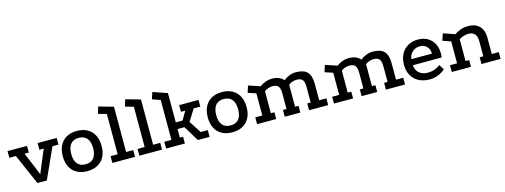

<svg xmlns="http://www.w3.org/2000/svg" viewBox="-15 -1419 5766 2191"><g transform="rotate(-15 2868.0 -323.5)"><path d="M3 -440H234V-361H183L260 -178L296 -88L333 -178L410 -361H359V-440H584V-361H513L350 0H239L81 -361H4Z M825 -458Q897 -458 948.5 -429.5Q1000 -401 1028 -347.5Q1056 -294 1056 -219Q1056 -108 994 -45.5Q932 17 825 17Q755 17 703.5 -11Q652 -39 624.5 -92.5Q597 -146 597 -219Q597 -294 624.5 -347.5Q652 -401 703.5 -429.5Q755 -458 825 -458ZM825 -376Q762 -376 729.5 -335.5Q697 -295 697 -219Q697 -144 729.5 -104Q762 -64 825 -64Q891 -64 923.5 -104Q956 -144 956 -219Q956 -295 923.5 -335.5Q891 -376 825 -376Z M1124 0V-80H1208V-556L1110 -583L1134 -664L1308 -615V-80H1392V0Z M1443 0V-80H1527V-556L1429 -583L1453 -664L1627 -615V-80H1711V0Z M1774 -664 1943 -606V-260H2023L2082 -361H2031V-440H2260V-361H2181L2096 -224L2189 -80H2273V0H2135L2024 -181H1943V-80H1981V0H1759V-80H1843V-551L1748 -584Z M2538 -458Q2610 -458 2661.5 -429.5Q2713 -401 2741 -347.5Q2769 -294 2769 -219Q2769 -108 2707 -45.5Q2645 17 2538 17Q2468 17 2416.5 -11Q2365 -39 2337.5 -92.5Q2310 -146 2310 -219Q2310 -294 2337.5 -347.5Q2365 -401 2416.5 -429.5Q2468 -458 2538 -458ZM2538 -376Q2475 -376 2442.5 -335.5Q2410 -295 2410 -219Q2410 -144 2442.5 -104Q2475 -64 2538 -64Q2604 -64 2636.5 -104Q2669 -144 2669 -219Q2669 -295 2636.5 -335.5Q2604 -376 2538 -376Z M2834 0V-80H2917V-342L2822 -373L2848 -453L2987 -407Q3017 -431 3054.5 -444.5Q3092 -458 3129 -458Q3174 -458 3209.5 -444Q3245 -430 3267 -403Q3295 -427 3334 -442.5Q3373 -458 3413 -458Q3506 -458 3547.5 -414.5Q3589 -371 3589 -273V-80H3674V0H3448V-80H3489V-263Q3489 -323 3469 -348Q3449 -373 3401 -373Q3375 -373 3347.5 -363.5Q3320 -354 3304 -339V-80H3345V0H3161V-80H3203V-263Q3203 -323 3183.5 -348Q3164 -373 3116 -373Q3090 -373 3062.5 -363.5Q3035 -354 3018 -339V-80H3060V0Z M3742 0V-80H3825V-342L3730 -373L3756 -453L3895 -407Q3925 -431 3962.5 -444.5Q4000 -458 4037 -458Q4082 -458 4117.5 -444Q4153 -430 4175 -403Q4203 -427 4242 -442.5Q4281 -458 4321 -458Q4414 -458 4455.5 -414.5Q4497 -371 4497 -273V-80H4582V0H4356V-80H4397V-263Q4397 -323 4377 -348Q4357 -373 4309 -373Q4283 -373 4255.5 -363.5Q4228 -354 4212 -339V-80H4253V0H4069V-80H4111V-263Q4111 -323 4091.5 -348Q4072 -373 4024 -373Q3998 -373 3970.5 -363.5Q3943 -354 3926 -339V-80H3968V0Z M5054 -53Q5012 -17 4966.5 0Q4921 17 4871 17Q4797 17 4742 -12Q4687 -41 4657.5 -94.5Q4628 -148 4628 -220Q4628 -291 4656 -344.5Q4684 -398 4735.5 -428Q4787 -458 4854 -458Q4920 -458 4968 -430.5Q5016 -403 5042.5 -354Q5069 -305 5069 -239Q5069 -228 5068 -215Q5067 -202 5065 -190L4725 -189Q4728 -145 4748.5 -117.5Q4769 -90 4800.5 -76.5Q4832 -63 4869 -63Q4912 -63 4949 -76Q4986 -89 5016 -114ZM4969 -261Q4969 -313 4938.5 -345.5Q4908 -378 4856 -378Q4807 -378 4769.5 -345.5Q4732 -313 4727 -261Z M5134 0V-80H5218V-339L5122 -372L5149 -453L5285 -406Q5323 -431 5362.5 -444.5Q5402 -458 5451 -458Q5507 -458 5546.5 -436Q5586 -414 5607 -373.5Q5628 -333 5628 -278V-80H5711V0H5485V-80H5528V-262Q5528 -316 5502.5 -344Q5477 -372 5429 -372Q5401 -372 5371.5 -362.5Q5342 -353 5318 -338V-80H5361V0Z"/></g></svg>

Font: Podkova SemiBold
Style: Regular
Weight: 600
Designer: Ilya Yudin
Foundry: Cyreal (www.cyreal.org)
Version: Version 2.103